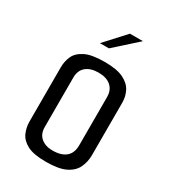

<svg xmlns="http://www.w3.org/2000/svg" viewBox="-160 -709 702 793"><g transform="rotate(30 191.5 -312.0)"><path d="M186 4Q127 4 97 -12Q67 -28 56 -53.5Q45 -79 45 -106V-365Q45 -393 56 -418Q67 -443 98.5 -459Q130 -475 192 -475Q250 -475 281.5 -459.5Q313 -444 325.5 -419Q338 -394 338 -366V-115Q338 -83 325 -55.5Q312 -28 279.5 -12Q247 4 186 4ZM186 -50Q228 -50 250 -68.5Q272 -87 272 -124V-354Q272 -387 251 -405.5Q230 -424 192 -424Q154 -424 132.5 -406Q111 -388 111 -354V-118Q111 -85 132 -67.5Q153 -50 186 -50ZM135 -532 223 -628H285L178 -532Z"/></g></svg>

Font: Smooch Sans Thin Medium
Style: Regular
Weight: 500
Version: Version 1.010